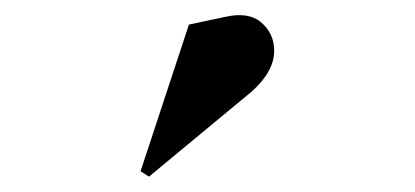

<svg xmlns="http://www.w3.org/2000/svg" viewBox="-20 -755 540 250"><path d="M163 -532 226 -723 273 -733Q304 -740 320.5 -725.5Q337 -711 337 -689Q337 -662 308 -636L174 -525Z"/></svg>

Font: Abril Fatface
Style: Regular
Weight: 400
Designer: Veronika Burian, Jos Scaglione
Foundry: TypeTogether
Version: Version 1.001